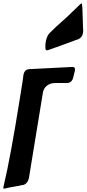

<svg xmlns="http://www.w3.org/2000/svg" viewBox="-60 -1136 517 1147"><path d="M251 -845 231 -838Q223 -835 220 -835Q211 -835 211 -854V-865Q211 -868 211.5 -872.5Q212 -877 212 -878Q217 -916 234 -936L276 -977Q342 -1034 404 -1096L408 -1100Q424 -1116 428 -1116Q430 -1116 432 -1089L434 -1033Q434 -1011 436 -971L437 -955Q437 -916 410 -903H411L391 -896Q312 -866 251 -845ZM387 -712 378 -675Q370 -640 339 -640H269Q240 -640 220 -624Q200 -608 196 -581L113 -74Q105 -36 75 -30L76 -31Q63 -29 50 -25L41 -24Q-7 -16 -29 -10Q-32 -9 -37 -9Q-40 -9 -40 -16Q-40 -18 -38 -26Q2 -192 59 -550L65 -588Q73 -633 80 -687Q85 -721 115 -723L371 -736H373Q388 -736 388 -722Q388 -715 387 -712Z"/></svg>

Font: Bangerz Fix
Style: Regular
Weight: 400
Designer: vernon adams
Foundry: Vernon Adams
Version: Version 2.10;December 28, 2023;FontCreator 13.0.0.2683 64-bi